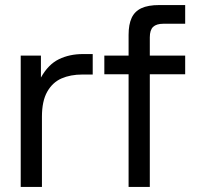

<svg xmlns="http://www.w3.org/2000/svg" viewBox="-20 -740 781 760"><path d="M62 -520H142V-433Q171 -485 213 -505.5Q255 -526 308 -526H347V-445H306Q259 -445 223.5 -429.5Q188 -414 167 -377Q146 -340 146 -278V0H62Z M489 -446H393V-520H489V-602Q489 -643 501 -669Q513 -695 539.5 -707.5Q566 -720 611 -720H713V-646H627Q599 -646 586 -633.5Q573 -621 573 -592V-520H713V-446H573V0H489Z"/></svg>

Font: Aspekta Variable
Style: Regular
Weight: 400
Designer: Ivo Dolenc
Version: Version 2.100